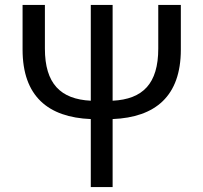

<svg xmlns="http://www.w3.org/2000/svg" viewBox="-20 -754 820 774"><path d="M346 0H434V-274C606 -281 709 -366 709 -554V-734H618V-558C618 -417 556 -354 434 -348V-734H346V-348C224 -354 161 -417 161 -558V-734H71V-554C71 -366 174 -281 346 -274Z"/></svg>

Font: Microsoft YaHei
Style: Regular
Weight: 400
Designer: Ryoko NISHIZUKA 西塚涼子 (kana, bopomofo & ideographs); Paul D. Hunt (Latin, Greek & Cyrillic); Sandoll Communications 산돌커뮤니
Foundry: Adobe
Version: Version 2.001;hotconv 1.0.111;makeotfexe 2.5.65597